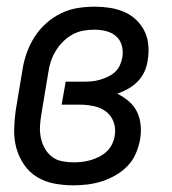

<svg xmlns="http://www.w3.org/2000/svg" viewBox="-20 -548 515 576"><path d="M199 8Q170 8 142 2.5Q114 -3 91 -17Q68 -31 52.5 -53.5Q37 -76 29.5 -102.5Q22 -129 22.5 -158Q23 -187 27 -216L48 -342Q52 -367 61 -391.5Q70 -416 84.5 -438.5Q99 -461 119.5 -479Q140 -497 164 -508.5Q188 -520 213.5 -524Q239 -528 264 -528Q287 -528 309.5 -524.5Q332 -521 352 -512.5Q372 -504 388 -489Q404 -474 413.5 -454.5Q423 -435 425 -412.5Q427 -390 423 -367Q421 -350 413.5 -333.5Q406 -317 393.5 -304Q381 -291 365 -282Q349 -273 332 -267Q350 -258 366 -244.5Q382 -231 391 -212.5Q400 -194 402 -172Q404 -150 400 -128Q396 -107 387 -86.5Q378 -66 362 -49.5Q346 -33 325.5 -21.5Q305 -10 284 -3.5Q263 3 241.5 5.5Q220 8 199 8ZM201 -61Q214 -61 226.5 -62.5Q239 -64 251.5 -67.5Q264 -71 277 -77.5Q290 -84 300 -93.5Q310 -103 316 -115Q322 -127 324 -140Q328 -162 321 -181.5Q314 -201 298.5 -213Q283 -225 262 -229.5Q241 -234 220 -234H165L177 -303H232Q243 -303 255 -304Q267 -305 279 -308.5Q291 -312 303 -317.5Q315 -323 324.5 -331.5Q334 -340 339.5 -352Q345 -364 347 -376Q350 -394 345.5 -411Q341 -428 328.5 -439Q316 -450 299 -454.5Q282 -459 264 -459Q247 -459 230 -456Q213 -453 197.5 -444.5Q182 -436 169 -423Q156 -410 147 -395Q138 -380 132.5 -363.5Q127 -347 125 -331L104 -205Q101 -187 100 -169.5Q99 -152 102.5 -135Q106 -118 114 -103.5Q122 -89 135 -78.5Q148 -68 165.5 -64.5Q183 -61 201 -61Z"/></svg>

Font: Iosevka QP
Style: Italic
Weight: 400
Italic angle: -9°
Designer: Belleve Invis
Foundry: Belleve Invis
Version: Version 20.0.0; ttfautohint (v1.8.4)